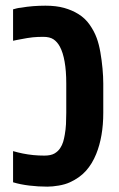

<svg xmlns="http://www.w3.org/2000/svg" viewBox="-20 -660 427 689"><path d="M149.9 9.8Q117.2 9.8 85 5.9Q52.7 2 26.9 -5.9V-117.7Q43.9 -112.8 62 -109.1Q80.1 -105.5 99.4 -103.5Q118.7 -101.6 139.2 -101.6Q162.1 -101.6 175.3 -109.1Q188.5 -116.7 196.3 -128.9Q203.1 -139.2 206.8 -151.6Q210.4 -164.1 212.4 -176.3Q215.8 -195.3 216.8 -214.4Q217.8 -233.4 217.8 -254.9V-360.4Q217.8 -405.3 211.9 -438.5Q206.1 -471.7 194.8 -492.7Q185.5 -509.8 172.1 -518.8Q158.7 -527.8 135.3 -527.8Q114.3 -527.8 97.4 -526.1Q80.6 -524.4 51.3 -518.6Q45.4 -517.6 39.6 -516.4Q33.7 -515.1 26.9 -513.7V-626.5Q33.7 -628.4 40.5 -630.1Q47.4 -631.8 54.7 -632.3Q76.7 -636.2 98.6 -637.9Q120.6 -639.6 143.1 -639.6Q181.6 -639.6 210.2 -631.6Q238.8 -623.5 260.7 -609.9Q285.6 -594.7 302 -571Q318.4 -547.4 327.1 -523.4Q335 -502 340.1 -472.9Q345.2 -443.8 347.9 -414.1Q350.6 -384.3 350.6 -360.4V-254.9Q350.6 -212.4 344.2 -175.5Q337.9 -138.7 325.2 -107.4Q311 -72.3 288.6 -47.1Q266.1 -22 231 -5.9Q213.9 2 190.9 5.9Q168 9.8 149.9 9.8Z"/></svg>

Font: Open Sans Condensed
Style: Regular
Weight: 400
Width: 3
Designer: Monotype Design Team
Foundry: Monotype Imaging Inc.
Version: Version 3.000